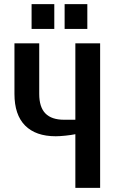

<svg xmlns="http://www.w3.org/2000/svg" viewBox="-20 -910 575 930"><path d="M345 0V-260Q326 -256 297.5 -253Q269 -250 250 -250Q153 -250 101.5 -302Q50 -354 50 -455V-700H170V-455Q170 -391 200 -360.5Q230 -330 290 -330H345V-700H465V0ZM293 -770V-890H403V-770ZM133 -770V-890H243V-770Z"/></svg>

Font: Cuprum
Style: Regular
Weight: 400
Designer: Jovanny Lemonad
Foundry: Jovanny Lemonad
Version: Version 3.000